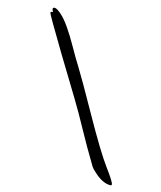

<svg xmlns="http://www.w3.org/2000/svg" viewBox="-106 -761 719 856"><g transform="rotate(15 253.0 -333.0)"><path d="M490 12Q490 17 484 17Q448 17 408 -20Q393 -33 387 -42Q337 -125 300 -193Q263 -261 230.5 -314.5Q198 -368 122 -493Q27 -651 27 -657Q27 -663 38 -663L37 -664Q26 -683 41 -683Q50 -683 70.5 -665.5Q91 -648 114.5 -614Q138 -580 163.5 -534.5Q189 -489 211.5 -453.5Q234 -418 320 -265Q406 -112 448 -55.5Q490 1 490 12Z"/></g></svg>

Font: Ruge Boogie
Style: Regular
Weight: 400
Version: Version 1.003